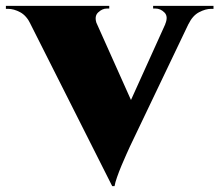

<svg xmlns="http://www.w3.org/2000/svg" viewBox="-62 -620 745 652"><path d="M319 12 13 -595H242L404 -233ZM319 12 317 -135 526 -597H606L379 -122Q375 -113 367 -95.5Q359 -78 350.5 -57.5Q342 -37 335.5 -18.5Q329 0 327 12ZM499 -538Q510 -564 496.5 -577.5Q483 -591 466 -591H458V-600H663V-590Q663 -590 659 -590Q655 -590 655 -590Q636 -590 614 -578.5Q592 -567 578 -538ZM267 -538H42Q28 -567 6.5 -578.5Q-15 -590 -35 -590Q-35 -590 -38.5 -590Q-42 -590 -42 -590V-600H309V-591H301Q285 -591 271 -577.5Q257 -564 267 -538Z"/></svg>

Font: Cinzel Black
Style: Regular
Weight: 900
Designer: Natanael Gama
Version: Version 2.000